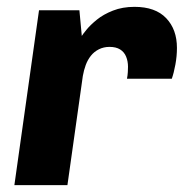

<svg xmlns="http://www.w3.org/2000/svg" viewBox="-20 -541 537 561"><path d="M22 0 94 -511H212L219 -436Q222 -441 233 -454.5Q244 -468 263 -483.5Q282 -499 310 -510Q338 -521 373 -521Q434 -521 465.5 -488Q497 -455 497 -401Q497 -377 492.5 -352.5Q488 -328 482 -311H351Q353 -321 353.5 -330.5Q354 -340 354 -346Q354 -362 348.5 -375.5Q343 -389 331 -396.5Q319 -404 300 -404Q283 -404 269 -397Q255 -390 245.5 -378Q236 -366 230.5 -351Q225 -336 222 -319L177 0Z"/></svg>

Font: Chivo Medium
Style: Bold Italic
Weight: 700
Italic angle: -8.05°
Version: Version 2.002